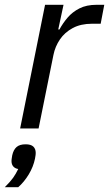

<svg xmlns="http://www.w3.org/2000/svg" viewBox="-48 -536 455 801"><path d="M113 0H36L140 -516H217L195 -413H200Q214 -439 234 -462.5Q254 -486 283.5 -501Q313 -516 355 -516H387L372 -437H336Q289 -437 255.5 -419Q222 -401 202 -371.5Q182 -342 175 -307ZM59 66Q81 66 91 75.5Q101 85 101 102Q101 106 100.5 110.5Q100 115 98 126Q91 160 72 191.5Q53 223 28 245H-28Q-5 222 6.5 206Q18 190 28 169Q15 167 7.5 158.5Q0 150 0 136Q0 133 0.5 128Q1 123 3 112Q8 89 21 77.5Q34 66 59 66Z"/></svg>

Font: IBM Plex Sans
Style: Italic
Weight: 400
Italic angle: -11.31°
Designer: Mike Abbink, Paul van der Laan, Pieter van Rosmalen
Foundry: Bold Monday
Version: Version 3.201